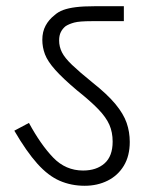

<svg xmlns="http://www.w3.org/2000/svg" viewBox="-20 -642 487 617"><path d="M397 -186Q397 -141 378 -109.5Q359 -78 326 -61.5Q293 -45 252 -45Q209 -45 172 -61Q135 -77 100 -116Q65 -155 26 -222L73 -247Q111 -177 151 -135.5Q191 -94 247 -94Q290 -94 316 -117Q342 -140 342 -187Q342 -217 331.5 -241Q321 -265 296 -291Q271 -317 227 -352Q182 -390 157.5 -417.5Q133 -445 124.5 -467.5Q116 -490 116 -514Q116 -540 126.5 -559.5Q137 -579 155 -593Q167 -604 183.5 -610Q200 -616 224 -619Q248 -622 284 -622H378V-574H275Q235 -574 218.5 -569.5Q202 -565 191 -558Q181 -550 175.5 -539Q170 -528 170 -512Q170 -492 179 -474Q188 -456 211.5 -433.5Q235 -411 277 -377Q325 -339 351 -307.5Q377 -276 387 -247Q397 -218 397 -186Z"/></svg>

Font: Noto Sans Devanagari Light
Style: Regular
Weight: 300
Version: Version 2.003